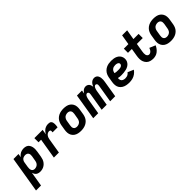

<svg xmlns="http://www.w3.org/2000/svg" viewBox="226 -2112 3695 3695"><g transform="rotate(-45 2073.5 -265.0)"><path d="M-29 205H107L156 -92Q164 -63 181 -38.5Q198 -14 226.5 -3Q255 8 287 8Q317 8 347.5 0Q378 -8 405 -26.5Q432 -45 452 -71.5Q472 -98 482.5 -127.5Q493 -157 498 -188L516 -298Q522 -331 523 -365Q524 -399 516.5 -430.5Q509 -462 491 -488Q473 -514 443 -526Q413 -538 379 -538Q349 -538 318.5 -530Q288 -522 261.5 -502Q235 -482 217 -456L229 -530H92ZM248 -105Q227 -105 209 -115.5Q191 -126 183.5 -145.5Q176 -165 176 -186.5Q176 -208 179 -229L197 -339Q201 -363 216.5 -385Q232 -407 256 -416Q280 -425 304 -425Q325 -425 343.5 -417.5Q362 -410 372.5 -393.5Q383 -377 384.5 -357Q386 -337 383 -316L364 -206Q360 -179 344.5 -154Q329 -129 302 -117Q275 -105 248 -105Z M662 0H799L849 -304Q852 -325 859.5 -346Q867 -367 880.5 -385.5Q894 -404 914.5 -414.5Q935 -425 956 -425Q967 -425 976.5 -420Q986 -415 988.5 -404.5Q991 -394 990 -383Q989 -372 987 -361H1124Q1127 -381 1130 -401.5Q1133 -422 1132.5 -442Q1132 -462 1127.5 -481Q1123 -500 1111 -514.5Q1099 -529 1079.5 -533.5Q1060 -538 1040 -538Q1006 -538 972 -525Q938 -512 912 -484.5Q886 -457 869 -425L886 -530H661V-417H731Z M1397 8Q1430 8 1464.5 2Q1499 -4 1531.5 -20Q1564 -36 1590 -62.5Q1616 -89 1630 -121.5Q1644 -154 1650 -188L1668 -298Q1675 -337 1672 -375.5Q1669 -414 1651 -446.5Q1633 -479 1603 -500.5Q1573 -522 1535 -530Q1497 -538 1458 -538Q1425 -538 1390.5 -532Q1356 -526 1323.5 -510Q1291 -494 1265.5 -468Q1240 -442 1225.5 -409Q1211 -376 1205 -343L1187 -233Q1180 -193 1183 -154.5Q1186 -116 1204 -83.5Q1222 -51 1252 -30Q1282 -9 1320 -0.5Q1358 8 1397 8ZM1399 -105Q1378 -105 1359.5 -112.5Q1341 -120 1330.5 -136.5Q1320 -153 1318.5 -173.5Q1317 -194 1321 -214L1339 -324Q1343 -351 1359 -376.5Q1375 -402 1402 -413.5Q1429 -425 1456 -425Q1477 -425 1495.5 -417.5Q1514 -410 1524.5 -393.5Q1535 -377 1536.5 -357Q1538 -337 1535 -316L1516 -206Q1512 -179 1496 -153.5Q1480 -128 1453 -116.5Q1426 -105 1399 -105Z M1733 0H1869L1921 -312Q1923 -325 1926 -338.5Q1929 -352 1933.5 -365.5Q1938 -379 1944.5 -392Q1951 -405 1963 -415Q1975 -425 1988 -425Q2003 -425 2013 -414Q2023 -403 2024 -387.5Q2025 -372 2022 -357L1963 0H2100L2152 -312Q2154 -325 2157 -338.5Q2160 -352 2164.5 -365.5Q2169 -379 2175.5 -392Q2182 -405 2193.5 -415Q2205 -425 2219 -425Q2234 -425 2244 -414Q2254 -403 2255 -387.5Q2256 -372 2253 -357L2194 0H2331L2386 -335Q2391 -361 2392.5 -388Q2394 -415 2390 -441Q2386 -467 2375 -489.5Q2364 -512 2342 -525Q2320 -538 2293 -538Q2272 -538 2250 -530Q2228 -522 2211 -505.5Q2194 -489 2182 -469Q2170 -449 2161 -428Q2158 -457 2148 -482.5Q2138 -508 2114.5 -523Q2091 -538 2062 -538Q2039 -538 2016 -528.5Q1993 -519 1975.5 -500Q1958 -481 1945 -460L1957 -530H1820Z M2714 8Q2757 8 2800.5 -3Q2844 -14 2882.5 -42Q2921 -70 2946 -108L2825 -159Q2813 -141 2794.5 -128Q2776 -115 2755.5 -110Q2735 -105 2714 -105Q2685 -105 2658.5 -116Q2632 -127 2621.5 -154Q2611 -181 2616 -211Q2637 -205 2659.5 -203Q2682 -201 2705 -201H2706Q2737 -201 2769.5 -204.5Q2802 -208 2834 -215.5Q2866 -223 2896.5 -240.5Q2927 -258 2947.5 -286.5Q2968 -315 2973 -347Q2979 -382 2970 -415Q2961 -448 2940 -472.5Q2919 -497 2889 -512Q2859 -527 2825 -532.5Q2791 -538 2757 -538Q2723 -538 2688.5 -532.5Q2654 -527 2621 -511Q2588 -495 2562 -468.5Q2536 -442 2521.5 -409.5Q2507 -377 2501 -343L2483 -233Q2476 -192 2480.5 -151.5Q2485 -111 2506 -79Q2527 -47 2560.5 -27Q2594 -7 2633.5 0.5Q2673 8 2714 8ZM2730 -314Q2705 -314 2681 -315.5Q2657 -317 2635 -326Q2639 -346 2648.5 -366Q2658 -386 2676 -400.5Q2694 -415 2715 -420Q2736 -425 2756 -425Q2772 -425 2786.5 -422.5Q2801 -420 2814 -413.5Q2827 -407 2835 -394.5Q2843 -382 2840 -366Q2838 -350 2824.5 -337.5Q2811 -325 2794.5 -320.5Q2778 -316 2762 -315Q2746 -314 2730 -314Z M3364 8Q3396 8 3429.5 -1.5Q3463 -11 3491 -33Q3519 -55 3540 -83.5Q3561 -112 3575 -143L3454 -194Q3446 -173 3435 -153.5Q3424 -134 3404.5 -119.5Q3385 -105 3364 -105Q3342 -105 3327 -119.5Q3312 -134 3307.5 -154.5Q3303 -175 3304 -196.5Q3305 -218 3309 -240L3338 -417H3498V-530H3357L3391 -735H3254L3220 -530H3096V-417H3201L3175 -258Q3168 -218 3168.5 -178Q3169 -138 3182.5 -102.5Q3196 -67 3222.5 -40.5Q3249 -14 3286.5 -3Q3324 8 3364 8Z M3845 8Q3878 8 3912.5 2Q3947 -4 3979.5 -20Q4012 -36 4038 -62.5Q4064 -89 4078 -121.5Q4092 -154 4098 -188L4116 -298Q4123 -337 4120 -375.5Q4117 -414 4099 -446.5Q4081 -479 4051 -500.5Q4021 -522 3983 -530Q3945 -538 3906 -538Q3873 -538 3838.5 -532Q3804 -526 3771.5 -510Q3739 -494 3713.5 -468Q3688 -442 3673.5 -409Q3659 -376 3653 -343L3635 -233Q3628 -193 3631 -154.5Q3634 -116 3652 -83.5Q3670 -51 3700 -30Q3730 -9 3768 -0.5Q3806 8 3845 8ZM3847 -105Q3826 -105 3807.5 -112.5Q3789 -120 3778.5 -136.5Q3768 -153 3766.5 -173.5Q3765 -194 3769 -214L3787 -324Q3791 -351 3807 -376.5Q3823 -402 3850 -413.5Q3877 -425 3904 -425Q3925 -425 3943.5 -417.5Q3962 -410 3972.5 -393.5Q3983 -377 3984.5 -357Q3986 -337 3983 -316L3964 -206Q3960 -179 3944 -153.5Q3928 -128 3901 -116.5Q3874 -105 3847 -105Z"/></g></svg>

Font: Iosevka Sparkle Extrabold
Style: Italic
Weight: 800
Italic angle: -9°
Designer: Belleve Invis
Foundry: Belleve Invis
Version: Version 4.5.0; ttfautohint (v1.8.3)